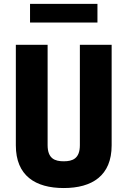

<svg xmlns="http://www.w3.org/2000/svg" viewBox="-20 -962 660 994"><path d="M310 -127C264.5 -127 226.5 -140.5 226.5 -210.5V-730H62V-209.5C62 -52.5 163 11.5 310 11.5C457 11.5 558 -52.5 558 -209.5V-730H393.5V-210.5C393.5 -140.5 355.5 -127 310 -127ZM484.5 -942H135.5V-845.5H484.5Z"/></svg>

Font: Monaspace Neon ExtraBold
Style: Regular
Weight: 800
Designer: Riley Cran & the Lettermatic Team
Foundry: Lettermatic
Version: Version 1.200 (Monaspace Neon)